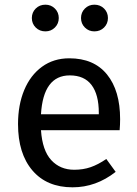

<svg xmlns="http://www.w3.org/2000/svg" viewBox="-20 -788 584 820"><path d="M491 -232H155Q161 -145 199 -104Q237 -63 297 -63Q335 -63 367 -74Q399 -85 434 -109L474 -54Q390 12 290 12Q180 12 118.5 -60Q57 -132 57 -258Q57 -340 83.5 -403.5Q110 -467 159.5 -503Q209 -539 276 -539Q381 -539 437 -470Q493 -401 493 -279Q493 -256 491 -232ZM402 -306Q402 -384 371 -425Q340 -466 278 -466Q165 -466 155 -300H402ZM231 -711Q231 -687 214.5 -670.5Q198 -654 174 -654Q149 -654 132.5 -670.5Q116 -687 116 -711Q116 -735 132.5 -751.5Q149 -768 174 -768Q198 -768 214.5 -751.5Q231 -735 231 -711ZM441 -711Q441 -687 424.5 -670.5Q408 -654 383 -654Q359 -654 342.5 -670.5Q326 -687 326 -711Q326 -735 342.5 -751.5Q359 -768 383 -768Q408 -768 424.5 -751.5Q441 -735 441 -711Z"/></svg>

Font: Fira Sans
Style: Regular
Weight: 400
Designer: bBox Type GmbH & Carrois Corporate GbR & Edenspiekermann AG
Foundry: bBox Type GmbH & Carrois Corporate GbR & Edenspiekermann AG
Version: Version 4.301